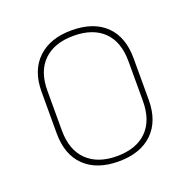

<svg xmlns="http://www.w3.org/2000/svg" viewBox="-97 -584 683 690"><g transform="rotate(-20 245.0 -239.5)"><path d="M245 11Q162 11 115.5 -33.5Q69 -78 69 -160V-319Q69 -400 116 -445Q163 -490 245 -490Q329 -490 375 -445.5Q421 -401 421 -319V-160Q421 -79 374.5 -34Q328 11 245 11ZM245 -9Q319 -9 359.5 -49Q400 -89 400 -164V-315Q400 -390 359.5 -429.5Q319 -469 245 -469Q172 -469 131 -429.5Q90 -390 90 -315V-164Q90 -89 131 -49Q172 -9 245 -9Z"/></g></svg>

Font: Sofia Sans Semi Condensed Thin
Style: Regular
Weight: 250
Version: Version 4.100